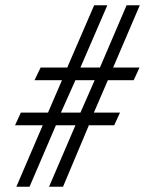

<svg xmlns="http://www.w3.org/2000/svg" viewBox="-20 -708 550 728"><path d="M111 -404H215L162 -281H59L37 -233H142L42 0H92L192 -233H266L166 0H219L317 -233H413L435 -281H336L389 -404H487L509 -452H409L510 -688H460L359 -452H285L387 -688H337L235 -452H134ZM266 -404H339L285 -281H211Z"/></svg>

Font: Secuela ExtLt
Style: Italic
Weight: 200
Italic angle: -8°
Designer: Fernando Haro
Foundry: deFharo
Version: Version 1.704